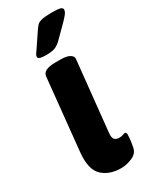

<svg xmlns="http://www.w3.org/2000/svg" viewBox="-190 -766 658 822"><g transform="rotate(-30 138.5 -355.0)"><path d="M114 -572Q91 -572 82.5 -575.5Q74 -579 74 -585Q74 -592 78.5 -598.5Q83 -605 90 -615L135 -682Q144 -695 151 -702.5Q158 -710 174.5 -714Q191 -718 226 -718Q255 -718 266 -714.5Q277 -711 277 -703Q277 -693 267.5 -681Q258 -669 244 -655L191 -602Q175 -586 160 -579Q145 -572 114 -572ZM150 8Q92 8 57.5 -24.5Q23 -57 31 -139L67 -493Q70 -525 130 -525H158Q188 -525 202.5 -515.5Q217 -506 215 -494L179 -147Q177 -126 184.5 -117.5Q192 -109 208 -109Q219 -109 226.5 -112Q234 -115 237 -115Q245 -115 245 -103Q245 -99 244 -84.5Q243 -70 238 -44Q233 -16 204.5 -4Q176 8 150 8Z"/></g></svg>

Font: Asap
Style: Bold Italic
Weight: 700
Italic angle: -6°
Designer: Pablo Cosgaya
Foundry: Omnibus-Type
Version: Version 3.001; ttfautohint (v1.8.3)